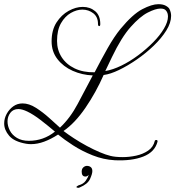

<svg xmlns="http://www.w3.org/2000/svg" viewBox="-53 -653 839 919"><path d="M363 141Q374 141 381.5 147Q389 153 389 166Q389 179 378 203.5Q367 228 329 244Q325 246 322 246Q313 246 313 242Q313 239 323 234Q346 228 357 212.5Q368 197 372 184Q364 192 356 192Q338 192 338 169Q338 155 346 148Q354 141 363 141ZM496 114Q442 111 390.5 90.5Q339 70 296.5 42.5Q254 15 225 -9Q191 13 158.5 25Q126 37 95 37Q90 37 84 36.5Q78 36 72 35Q15 25 -9 -3Q-33 -31 -33 -62Q-33 -86 -21 -108Q-9 -130 10.5 -144Q30 -158 55 -158Q86 -158 119 -137Q152 -116 182.5 -88.5Q213 -61 234 -42Q283 -88 318.5 -155Q354 -222 391 -292Q340 -294 295 -314Q250 -334 222 -370Q194 -406 194 -455Q194 -509 217.5 -545.5Q241 -582 275.5 -601Q310 -620 343 -620Q378 -620 402.5 -599.5Q427 -579 427 -538Q427 -528 422 -528Q416 -528 416 -539Q416 -572 393.5 -589.5Q371 -607 341 -607Q314 -607 286 -591Q258 -575 239 -542Q220 -509 220 -457Q220 -414 242 -379.5Q264 -345 304.5 -325.5Q345 -306 400 -307Q431 -367 462 -422Q493 -477 524 -515Q582 -585 628 -609Q674 -633 705 -633Q727 -633 740.5 -625.5Q754 -618 758 -610Q766 -594 766 -577Q766 -544 743 -507Q720 -470 682.5 -434Q645 -398 601.5 -368Q558 -338 516.5 -318Q475 -298 443 -294Q406 -210 356 -137Q306 -64 251 -26Q272 -10 301 9Q330 28 362.5 45.5Q395 63 424.5 75.5Q454 88 475 93Q498 99 535 99Q566 99 598.5 92Q631 85 656 68Q681 51 688 21Q689 17 695 17Q702 17 701 25Q688 75 632.5 96.5Q577 118 496 114ZM451 -313Q487 -319 528 -339Q569 -359 608.5 -388.5Q648 -418 680.5 -451Q713 -484 732 -516.5Q751 -549 751 -574Q751 -592 741 -603Q734 -612 715 -612Q692 -612 654.5 -593Q617 -574 572.5 -524Q528 -474 483 -380ZM85 21Q155 21 210 -23Q176 -52 141.5 -78.5Q107 -105 78 -119Q53 -131 35 -131Q10 -131 -3.5 -113Q-17 -95 -17 -72Q-17 -50 -6 -28.5Q5 -7 28 7Q51 21 85 21Z"/></svg>

Font: Gwendolyn
Style: Regular
Weight: 400
Designer: Robert E. Leuschke
Foundry: Robert E. Leuschke
Version: Version 1.010; ttfautohint (v1.8.3)